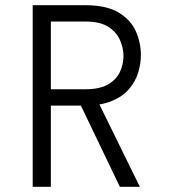

<svg xmlns="http://www.w3.org/2000/svg" viewBox="-20 -720 656 740"><path d="M106 0V-700H307Q390.5 -700 437.5 -671.5Q484.5 -643 503.8 -599Q523 -555 523 -508Q523 -474.5 512.5 -440Q502 -405.5 477.2 -376.8Q452.5 -348 410.5 -330.5Q368.5 -313 305 -313H176V0ZM442 0 285 -327 357 -330 519 0ZM176 -376H309Q365.5 -376 397.5 -395.2Q429.5 -414.5 442.8 -444Q456 -473.5 456 -505Q456 -532.5 443.5 -563.2Q431 -594 399.2 -615.5Q367.5 -637 309 -637H176Z"/></svg>

Font: Overpass Mono Light Light
Style: Regular
Weight: 300
Monospace: yes
Version: Version 4.000